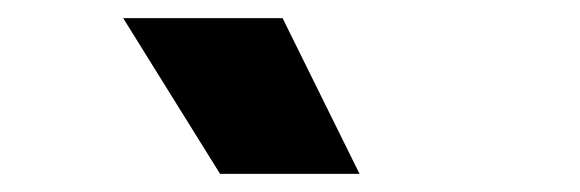

<svg xmlns="http://www.w3.org/2000/svg" viewBox="-20 -750 640 212"><path d="M223 -558 116 -730H292L377 -558Z"/></svg>

Font: SUSE Thin ExtraBold
Style: Regular
Weight: 800
Version: Version 1.000